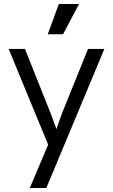

<svg xmlns="http://www.w3.org/2000/svg" viewBox="-20 -713 560 953"><path d="M210 220H128L219 5L23 -470H104L232 -149L275 -32H246L287 -149L417 -470H498ZM372 -693 293 -543H217L272 -693Z"/></svg>

Font: Kreadon
Style: Regular
Weight: 400
Designer: kohakuno
Foundry: StudioGnu
Version: Version 1.000;Glyphs 3.1.2 (3151)